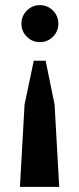

<svg xmlns="http://www.w3.org/2000/svg" viewBox="-20 -732 309 752"><path d="M208.5 -639.2Q208.5 -609.4 187.3 -588.1Q166 -566.9 136.2 -566.9Q106.4 -566.9 85.2 -588.1Q64 -609.4 64 -639.2Q64 -669.4 85.2 -690.7Q106.4 -711.9 136.2 -711.9Q166 -711.9 187.3 -690.7Q208.5 -669.4 208.5 -639.2ZM76.2 -322.8 112.3 -494.1H158.7L193.8 -322.8L211.9 0H58.1Z"/></svg>

Font: Cinzel Bold
Style: Regular
Weight: 700
Designer: Natanael Gama
Version: Version 1.001;PS 001.001;hotconv 1.0.56;makeotf.lib2.0.21325